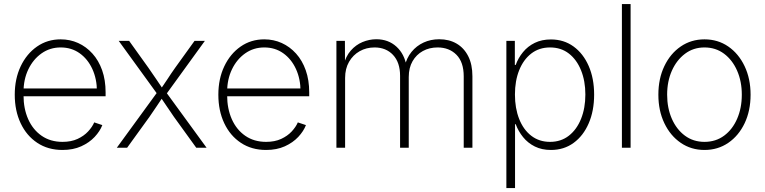

<svg xmlns="http://www.w3.org/2000/svg" viewBox="-20 -748 3874 972"><path d="M296.4 11.2Q223.1 11.2 168.7 -24.9Q114.3 -61 84.5 -124.3Q54.7 -187.5 54.7 -268.6Q54.7 -349.1 84.7 -412.4Q114.7 -475.6 167.2 -512.2Q219.7 -548.8 287.1 -548.8Q334.5 -548.8 375.5 -530.3Q416.5 -511.7 448 -476.8Q479.5 -441.9 497.1 -392.3Q514.6 -342.8 514.6 -280.3V-260.7H81.5V-300.3H490.7L470.7 -285.2Q470.7 -348.1 447.5 -398.7Q424.3 -449.2 383.1 -478.5Q341.8 -507.8 287.1 -507.8Q232.9 -507.8 190.4 -477.8Q147.9 -447.8 123.5 -397Q99.1 -346.2 99.1 -282.7V-265.6Q99.1 -197.8 122.8 -144.5Q146.5 -91.3 190.9 -60.5Q235.4 -29.8 296.4 -29.8Q340.3 -29.8 372.6 -44.7Q404.8 -59.6 426 -82.5Q447.3 -105.5 457 -128.4L498 -114.7Q486.3 -84 459.2 -54.9Q432.1 -25.9 391.1 -7.3Q350.1 11.2 296.4 11.2Z M571.3 0 785.2 -293.5 784.7 -260.3 581.1 -541H633.8L731.4 -404.8Q752.9 -374.5 772 -345.7Q791 -316.9 810.5 -288.6H788.1Q808.1 -316.9 826.7 -345.7Q845.2 -374.5 866.7 -404.8L964.8 -541H1017.1L813 -259.3V-292L1025.9 0H973.6L860.4 -156.7Q840.3 -185.5 822.8 -211.9Q805.2 -238.3 787.1 -264.6H809.6Q791.5 -238.3 774.4 -211.9Q757.3 -185.5 736.8 -156.7L623.5 0Z M1327.1 11.2Q1253.9 11.2 1199.5 -24.9Q1145 -61 1115.2 -124.3Q1085.4 -187.5 1085.4 -268.6Q1085.4 -349.1 1115.5 -412.4Q1145.5 -475.6 1198 -512.2Q1250.5 -548.8 1317.9 -548.8Q1365.2 -548.8 1406.2 -530.3Q1447.3 -511.7 1478.8 -476.8Q1510.3 -441.9 1527.8 -392.3Q1545.4 -342.8 1545.4 -280.3V-260.7H1112.3V-300.3H1521.5L1501.5 -285.2Q1501.5 -348.1 1478.3 -398.7Q1455.1 -449.2 1413.8 -478.5Q1372.6 -507.8 1317.9 -507.8Q1263.7 -507.8 1221.2 -477.8Q1178.7 -447.8 1154.3 -397Q1129.9 -346.2 1129.9 -282.7V-265.6Q1129.9 -197.8 1153.6 -144.5Q1177.2 -91.3 1221.7 -60.5Q1266.1 -29.8 1327.1 -29.8Q1371.1 -29.8 1403.3 -44.7Q1435.5 -59.6 1456.8 -82.5Q1478 -105.5 1487.8 -128.4L1528.8 -114.7Q1517.1 -84 1490 -54.9Q1462.9 -25.9 1421.9 -7.3Q1380.9 11.2 1327.1 11.2Z M1683.1 0V-541H1726.1L1726.6 -416.5H1718.8Q1730 -462.4 1755.6 -491.7Q1781.2 -521 1815.4 -535.2Q1849.6 -549.3 1885.3 -549.3Q1945.8 -549.3 1986.8 -512Q2027.8 -474.6 2038.6 -411.1H2028.3Q2038.1 -454.1 2063.2 -485.1Q2088.4 -516.1 2124.5 -532.7Q2160.6 -549.3 2203.6 -549.3Q2253.9 -549.3 2291.5 -527.3Q2329.1 -505.4 2350.3 -463.6Q2371.6 -421.9 2371.6 -361.8V0H2327.6V-361.3Q2327.6 -433.6 2290.8 -470.7Q2253.9 -507.8 2195.3 -507.8Q2153.8 -507.8 2120.8 -489.7Q2087.9 -471.7 2068.6 -438.2Q2049.3 -404.8 2049.3 -357.9V0H2005.4V-364.3Q2005.4 -432.1 1969.7 -470Q1934.1 -507.8 1876 -507.8Q1834.5 -507.8 1800.8 -488.8Q1767.1 -469.7 1747.1 -435.1Q1727.1 -400.4 1727.1 -353.5V0Z M2543.5 204.1V-541H2586.4V-419.4H2590.8Q2603.5 -454.6 2627.7 -484.1Q2651.9 -513.7 2687.3 -531Q2722.7 -548.3 2769 -548.3Q2834.5 -548.3 2883.5 -512.7Q2932.6 -477.1 2960.2 -414.1Q2987.8 -351.1 2987.8 -269Q2987.8 -187 2960.4 -123.8Q2933.1 -60.5 2884 -24.7Q2835 11.2 2769 11.2Q2723.1 11.2 2687.7 -6.3Q2652.3 -23.9 2628.2 -53.7Q2604 -83.5 2590.8 -119.1H2587.4V204.1ZM2764.6 -29.8Q2819.8 -29.8 2859.9 -61Q2899.9 -92.3 2921.6 -146.5Q2943.4 -200.7 2943.4 -269.5Q2943.4 -337.9 2921.6 -391.8Q2899.9 -445.8 2860.1 -476.8Q2820.3 -507.8 2764.6 -507.8Q2709.5 -507.8 2669.7 -477.1Q2629.9 -446.3 2608.4 -392.6Q2586.9 -338.9 2586.9 -269.5Q2586.9 -200.2 2608.2 -146Q2629.4 -91.8 2669.4 -60.8Q2709.5 -29.8 2764.6 -29.8Z M3172.4 -727.5V0H3128.4V-727.5Z M3546.4 11.2Q3479 11.2 3426.3 -24.9Q3373.5 -61 3343.3 -124.3Q3313 -187.5 3313 -268.6Q3313 -350.1 3343.3 -413.3Q3373.5 -476.6 3426.3 -512.7Q3479 -548.8 3546.4 -548.8Q3614.3 -548.8 3666.7 -512.7Q3719.2 -476.6 3749.5 -413.1Q3779.8 -349.6 3779.8 -268.6Q3779.8 -187.5 3749.8 -124.3Q3719.7 -61 3667 -24.9Q3614.3 11.2 3546.4 11.2ZM3546.4 -29.8Q3603.5 -29.8 3646 -61.3Q3688.5 -92.8 3711.9 -147Q3735.4 -201.2 3735.4 -268.6Q3735.4 -335.9 3711.7 -390.1Q3688 -444.3 3645.5 -476.1Q3603 -507.8 3546.4 -507.8Q3490.2 -507.8 3447.8 -475.8Q3405.3 -443.8 3381.3 -389.9Q3357.4 -335.9 3357.4 -268.6Q3357.4 -201.2 3381.1 -147Q3404.8 -92.8 3447.3 -61.3Q3489.7 -29.8 3546.4 -29.8Z"/></svg>

Font: Inter 17pt ExtraLight
Style: Regular
Weight: 250
Version: Version 4.001;git-66647c0bb